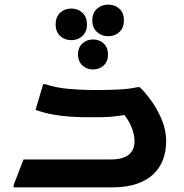

<svg xmlns="http://www.w3.org/2000/svg" viewBox="-20 -812 797 832"><path d="M39 -10 82 -121H460Q495 -121 517.5 -130Q540 -139 551.5 -156.5Q563 -174 563 -199Q563 -233 546.5 -269Q530 -305 502 -332L565 -323Q528 -315 502 -311Q476 -307 452 -305.5Q428 -304 395 -304H358Q324 -304 285 -306.5Q246 -309 208 -316Q170 -323 134 -336L167 -447H177Q221 -432 276 -427Q331 -422 381 -422H413Q457 -422 500.5 -424.5Q544 -427 574 -434H586Q612 -409 638 -372Q664 -335 682 -291Q700 -247 700 -200Q700 -158 687 -122Q674 -86 646 -58.5Q618 -31 573 -15.5Q528 0 464 0H39ZM449 -655Q420 -655 400 -673.5Q380 -692 380 -724Q380 -756 400 -774Q420 -792 449 -792Q478 -792 497.5 -774Q517 -756 517 -724Q517 -692 497.5 -673.5Q478 -655 449 -655ZM289 -638Q260 -638 240.5 -656.5Q221 -675 221 -706Q221 -738 240.5 -756.5Q260 -775 289 -775Q318 -775 337.5 -756.5Q357 -738 357 -706Q357 -675 337.5 -656.5Q318 -638 289 -638ZM383 -511Q356 -511 337 -528.5Q318 -546 318 -576Q318 -606 337 -623.5Q356 -641 383 -641Q411 -641 429.5 -623.5Q448 -606 448 -576Q448 -546 429.5 -528.5Q411 -511 383 -511Z"/></svg>

Font: Kufam SemiBold
Style: Italic
Weight: 600
Italic angle: -11°
Designer: Artur Schmal
Foundry: Original Type
Version: Version 1.301; ttfautohint (v1.8.3)